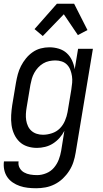

<svg xmlns="http://www.w3.org/2000/svg" viewBox="-29 -780 549 1023"><path d="M164 223Q141 223 119 220.5Q97 218 76.5 211Q56 204 38.5 192Q21 180 9.5 163Q-2 146 -6.5 124.5Q-11 103 -8 80H70Q67 99 75.5 114.5Q84 130 99 138.5Q114 147 132 150Q150 153 169 153Q193 153 217.5 143Q242 133 258.5 113.5Q275 94 284 70.5Q293 47 297 23L314 -83Q304 -63 288.5 -45.5Q273 -28 253.5 -15.5Q234 -3 211.5 2.5Q189 8 168 8Q141 8 116.5 0Q92 -8 74.5 -25Q57 -42 46.5 -65Q36 -88 32.5 -113.5Q29 -139 30.5 -166Q32 -193 36 -219L56 -339Q60 -362 66 -384.5Q72 -407 83 -428.5Q94 -450 109.5 -469Q125 -488 145 -502Q165 -516 188 -522Q211 -528 234 -528Q260 -528 284.5 -520.5Q309 -513 326.5 -497Q344 -481 354.5 -458.5Q365 -436 369 -411L387 -520H466L374 34Q370 59 362 83.5Q354 108 339.5 130.5Q325 153 305.5 171.5Q286 190 262 202Q238 214 213 218.5Q188 223 164 223ZM200 -62Q223 -62 247.5 -70Q272 -78 289.5 -95.5Q307 -113 317 -136.5Q327 -160 331 -183L351 -303Q354 -321 355.5 -339Q357 -357 354.5 -374Q352 -391 346 -407Q340 -423 328.5 -435Q317 -447 300.5 -452.5Q284 -458 266 -458Q250 -458 233 -454.5Q216 -451 201 -442Q186 -433 174 -420Q162 -407 153.5 -391.5Q145 -376 140.5 -360Q136 -344 133 -328L113 -208Q110 -191 109 -173.5Q108 -156 110.5 -139.5Q113 -123 120 -108Q127 -93 139 -82.5Q151 -72 167 -67Q183 -62 200 -62ZM199 -588 155 -625 274 -760H366L437 -620L386 -593L311 -704Z"/></svg>

Font: Iosevka Term Curly Oblique
Style: Regular
Weight: 400
Italic angle: -9°
Designer: Belleve Invis
Foundry: Belleve Invis
Version: Version 32.3.0